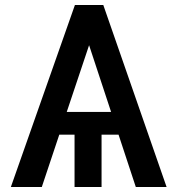

<svg xmlns="http://www.w3.org/2000/svg" viewBox="-20 -747 708 767"><path d="M522.5 0 453.6 -209H385.7V0H277.8V-209H216.8L147 0H23.4L279.3 -727.1H392.6L645.5 0ZM423.8 -299.8 335.9 -566.4 246.6 -299.8Z"/></svg>

Font: Interop Med
Style: Regular
Weight: 500
Designer: Rasmus Andersson, Google, Jang Haemin
Foundry: jhaemin
Version: Version 1.007